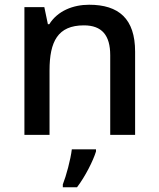

<svg xmlns="http://www.w3.org/2000/svg" viewBox="-20 -569 670 810"><path d="M356 -549C288 -549 223 -523 188 -467H182L167 -539H83V0H189V-272C189 -394 224 -462 334 -462C410 -462 445 -420 445 -336V0H550V-351C550 -490 481 -549 356 -549ZM385 70V61H283C278 104 259 174 245 209V221H305C340 175 373 109 385 70Z"/></svg>

Font: Noto Sans Gujarati Medium
Style: Regular
Weight: 500
Designer: Jelle Bosma - Monotype Design Team, Universal Thirst
Foundry: Monotype Imaging Inc.
Version: Version 2.106